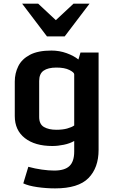

<svg xmlns="http://www.w3.org/2000/svg" viewBox="-20 -811 631 1046"><path d="M280.3 215.3Q231.4 215.3 182.9 208.3Q134.3 201.2 106.9 188L134.3 97.7Q171.4 107.9 208.3 113Q245.1 118.2 275.4 118.2Q332.5 118.2 358.4 93.5Q384.3 68.8 384.3 14.6V-43Q360.8 -29.3 328.1 -22.5Q295.4 -15.6 265.1 -15.6Q170.4 -15.6 115.5 -58.6Q60.5 -101.6 60.5 -178.7V-366.7Q60.5 -411.6 79.6 -450.2Q98.6 -488.8 142.6 -512.2Q186.5 -535.6 260.3 -535.6Q303.7 -535.6 343.3 -521.2Q382.8 -506.8 407.2 -486.8L418.5 -524.9H517.1V5.9Q517.1 103 461.9 159.2Q406.7 215.3 280.3 215.3ZM287.1 -104Q320.8 -104 345.7 -110.8Q370.6 -117.7 384.3 -127.4V-406.2Q384.3 -416.5 358.2 -429.7Q332 -442.9 287.1 -442.9Q241.7 -442.9 217.5 -426Q193.4 -409.2 193.4 -369.6V-173.8Q193.4 -134.3 219.5 -119.1Q245.6 -104 287.1 -104ZM235.8 -612.8 100.6 -791H188L284.2 -701.2L380.4 -791H467.8L332.5 -612.8Z"/></svg>

Font: Monda
Style: Bold
Weight: 700
Designer: Vernon Adams
Foundry: Vernon Adams
Version: Version 2.100; ttfautohint (v1.8.3)